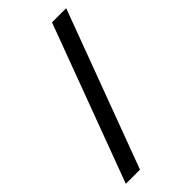

<svg xmlns="http://www.w3.org/2000/svg" viewBox="-226 -769 824 824"><g transform="rotate(-45 186.0 -357.0)"><path d="M362 -714 96 0H10L276 -714Z"/></g></svg>

Font: Noto Sans Cypro Minoan
Style: Regular
Weight: 400
Designer: David Williams
Foundry: David Williams
Version: Version 1.503; ttfautohint (v1.8.4.7-5d5b)